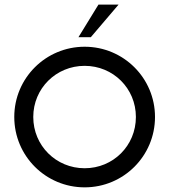

<svg xmlns="http://www.w3.org/2000/svg" viewBox="-20 -806 735 834"><path d="M320.8 -644.5H374.5L495.1 -786.1H407.7ZM347.7 7.8C516.6 7.8 653.3 -128.4 653.3 -297.9C653.3 -466.8 516.6 -603 347.7 -603C178.7 -603 42 -466.8 42 -297.9C42 -128.4 178.7 7.8 347.7 7.8ZM347.7 -75.2C223.6 -75.2 124.5 -173.3 124.5 -297.9C124.5 -421.9 223.6 -520 347.7 -520C471.7 -520 570.3 -421.9 570.3 -297.9C570.3 -173.3 471.7 -75.2 347.7 -75.2Z"/></svg>

Font: Now Medium
Style: Regular
Weight: 500
Designer: Alfredo Marco Pradil
Foundry: Alfredo Marco Pradil
Version: Version 1.200;hotconv 1.0.109;makeotfexe 2.5.65596